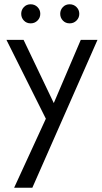

<svg xmlns="http://www.w3.org/2000/svg" viewBox="-20 -626 475 896"><path d="M131 250 435 -440H357L231 -145L90 -440H10L194 -72L46 250ZM337 -593C328.3 -601.7 317.7 -606 305 -606C292.3 -606 281.8 -601.7 273.5 -593C265.2 -584.3 261 -573.8 261 -561.5C261 -549.2 265.2 -538.7 273.5 -530C281.8 -521.3 292.3 -517 305 -517C317.7 -517 328.3 -521.3 337 -530C345.7 -538.7 350 -549.2 350 -561.5C350 -573.8 345.7 -584.3 337 -593ZM155 -593C146.3 -601.7 135.7 -606 123 -606C110.3 -606 99.8 -601.7 91.5 -593C83.2 -584.3 79 -573.8 79 -561.5C79 -549.2 83.2 -538.7 91.5 -530C99.8 -521.3 110.3 -517 123 -517C135.7 -517 146.3 -521.3 155 -530C163.7 -538.7 168 -549.2 168 -561.5C168 -573.8 163.7 -584.3 155 -593Z"/></svg>

Font: GI
Style: Regular
Weight: 400
Designer: Alfredo Marco Pradil
Version: Version 1.01 2015